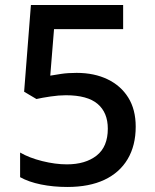

<svg xmlns="http://www.w3.org/2000/svg" viewBox="-20 -734 615 764"><path d="M285 -444Q355 -444 408 -418.5Q461 -393 490.5 -345.5Q520 -298 520 -230Q520 -155 488 -101Q456 -47 395.5 -18.5Q335 10 248 10Q192 10 143 0Q94 -10 60 -29V-127Q96 -106 148 -93Q200 -80 246 -80Q320 -80 364.5 -115Q409 -150 409 -222Q409 -286 368.5 -320.5Q328 -355 242 -355Q214 -355 180.5 -350Q147 -345 125 -340L76 -369L103 -714H470V-618H195L180 -433Q197 -436 223.5 -440Q250 -444 285 -444Z"/></svg>

Font: Noto Sans Syriac Eastern Medium
Style: Regular
Weight: 500
Designer: Patrick Giasson and the Monotype Design Team
Foundry: Monotype Imaging Inc.
Version: Version 3.001